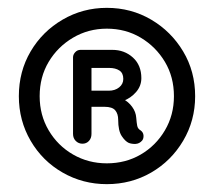

<svg xmlns="http://www.w3.org/2000/svg" viewBox="-20 -729 545 489"><path d="M190 -363Q180 -363 173 -370Q166 -377 166 -388V-583Q166 -590 171.5 -596Q177 -602 185 -602H266Q297 -602 318.5 -582.5Q340 -563 340 -530Q340 -510 326.5 -494.5Q313 -479 294 -472L293 -477Q307 -470 316.5 -457Q326 -444 327 -429Q328 -416 329.5 -408.5Q331 -401 338 -397Q345 -392 345.5 -384Q346 -376 342 -371Q335 -363 325.5 -362.5Q316 -362 308 -365Q299 -369 290 -382.5Q281 -396 281 -424Q281 -439 273.5 -448Q266 -457 246 -457H205L213 -466V-388Q213 -377 206.5 -370Q200 -363 190 -363ZM257 -498Q273 -498 283.5 -506.5Q294 -515 294 -528Q294 -543 284 -549.5Q274 -556 258 -556H205L213 -564V-491L208 -498ZM252 -260Q191 -260 139.5 -289.5Q88 -319 58 -370.5Q28 -422 28 -484Q28 -547 58 -598Q88 -649 139.5 -679Q191 -709 252 -709Q314 -709 365 -679Q416 -649 446.5 -598Q477 -547 477 -484Q477 -422 446.5 -370.5Q416 -319 365 -289.5Q314 -260 252 -260ZM252 -313Q300 -313 338.5 -335.5Q377 -358 400 -397Q423 -436 423 -484Q423 -533 400 -571.5Q377 -610 338.5 -633Q300 -656 252 -656Q205 -656 166 -633Q127 -610 104 -571.5Q81 -533 81 -484Q81 -436 104 -397Q127 -358 166 -335.5Q205 -313 252 -313Z"/></svg>

Font: Quicksand SemiBold
Style: Regular
Weight: 600
Designer: Andrew Paglinawan
Foundry: Andrew Paglinawan
Version: Version 3.004